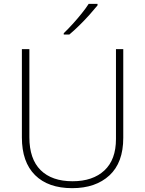

<svg xmlns="http://www.w3.org/2000/svg" viewBox="-20 -970 756 1000"><path d="M622 -252Q622 -123 550 -56.5Q478 10 356 10Q231 10 162.5 -58Q94 -126 94 -254V-714H133V-255Q133 -142 191.5 -84Q250 -26 358 -26Q463 -26 523.5 -82Q584 -138 584 -246V-714H622ZM488 -942Q471 -921 446.5 -893.5Q422 -866 394 -838.5Q366 -811 341 -790H312V-797Q333 -817 358 -844.5Q383 -872 405.5 -900Q428 -928 442 -950H488Z"/></svg>

Font: Noto Sans Lao Looped ExtraLight
Style: Regular
Weight: 200
Designer: Mark Frömberg, Ben Mitchell
Foundry: The Fontpad Ltd
Version: Version 1.002; ttfautohint (v1.8.4.7-5d5b)